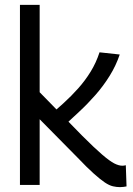

<svg xmlns="http://www.w3.org/2000/svg" viewBox="-20 -760 545 789"><path d="M473 9Q459 9 444 5.5Q429 2 411 -10Q393 -22 365.5 -46.5Q338 -71 299 -112L143 -270V0H62V-740H143V-381L318 -202Q369 -151 400 -124.5Q431 -98 449.5 -88.5Q468 -79 483 -79Q486 -79 489.5 -79.5Q493 -80 497 -81L500 6Q494 7 487.5 8Q481 9 473 9ZM242 -242 176 -278Q208 -306 240.5 -335.5Q273 -365 301.5 -397Q330 -429 352.5 -465.5Q375 -502 389 -545L472 -536Q457 -491 431 -449Q405 -407 372.5 -370Q340 -333 306 -301.5Q272 -270 242 -242Z"/></svg>

Font: Georama ExtraCondensed Thin
Style: Regular
Weight: 400
Version: Version 1.001